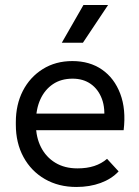

<svg xmlns="http://www.w3.org/2000/svg" viewBox="-20 -734 553 764"><path d="M284 10Q213 10 158.5 -21.5Q104 -53 73.5 -109Q43 -165 43 -238V-248Q43 -318 71 -372.5Q99 -427 150 -459Q201 -491 268 -491Q337 -491 386 -457Q435 -423 458.5 -361Q482 -299 472 -216H101V-282H429L393 -247Q400 -302 385.5 -340.5Q371 -379 341 -400Q311 -421 269 -421Q223 -421 190.5 -399Q158 -377 140.5 -338.5Q123 -300 123 -248V-238Q123 -188 143 -148.5Q163 -109 200 -86.5Q237 -64 288 -64Q326 -64 355 -73.5Q384 -83 406 -102L452 -52Q424 -22 380.5 -6Q337 10 284 10ZM226 -564 312 -714H410L310 -564Z"/></svg>

Font: SUSE
Style: Regular
Weight: 400
Designer: Rene Bieder
Foundry: SUSE
Version: Version 1.000